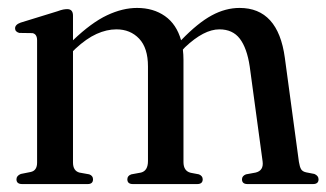

<svg xmlns="http://www.w3.org/2000/svg" viewBox="-20 -464 823 484"><path d="M164 -424.5V-362.5Q210.5 -407 249.8 -425.5Q289 -444 325.5 -444Q366.5 -444 395.8 -423.5Q425 -403 436.5 -362.5Q479 -406.5 513.8 -425.2Q548.5 -444 584 -444Q681 -444 698 -318.5L733.5 -56Q735.5 -43.5 739 -37.5Q742.5 -31.5 752 -29.5L772.5 -25.5Q783 -21 783 -12Q783 0 769 0H604Q590 0 590 -12Q590 -20.5 600 -24.5L624.5 -29Q645 -34 642 -57L609.5 -296.5Q602.5 -343 584.5 -366.5Q566.5 -390 533 -390Q494 -390 446.5 -345L441 -339Q442.5 -326.5 442.5 -313V-55.5Q442.5 -33 460.5 -28.5L481.5 -24.5Q491 -20.5 491 -12Q491 0 477 0H315Q301 0 301 -12Q301 -21 311 -24.5L335.5 -29Q353 -33.5 353 -58V-296.5Q353 -343 330.8 -366.5Q308.5 -390 273.5 -390Q249 -390 223.5 -378.5Q198 -367 170.5 -341.5L164 -335V-54.5Q164 -33.5 180 -29L205 -24.5Q214.5 -21 214.5 -12Q214.5 0 201 0H36Q21.5 0 21.5 -12Q21.5 -21 32.5 -25.5L57.5 -30.5Q73.5 -34 73.5 -54V-362.5Q73.5 -378 62 -380.5L28.5 -381Q18 -384 18 -392.5Q18 -402 32 -407L124.5 -435.5Q134 -439 139.5 -440Q145 -441 149.5 -441Q164 -441 164 -424.5Z"/></svg>

Font: Fraunces 144pt S050
Style: Regular
Weight: 400
Version: Version 1.000; ttfautohint (v1.8.3)